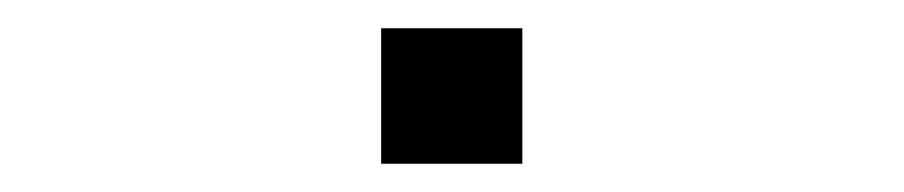

<svg xmlns="http://www.w3.org/2000/svg" viewBox="-20 -116 640 136"><path d="M250 0V-96H350V0Z"/></svg>

Font: Kode
Style: Regular
Weight: 400
Monospace: yes
Designer: Isa Ozler
Foundry: Kadena LLC
Version: Version 1.000;gftools[0.9.28]